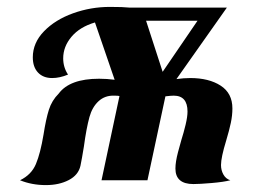

<svg xmlns="http://www.w3.org/2000/svg" viewBox="-20 -522 790 556"><path d="M647 0Q628 5 593 8Q558 11 540 11Q488 11 488 -34Q488 -53 495.5 -81.5Q503 -110 505 -116Q512 -138 517.5 -161Q523 -184 523 -199Q523 -245 483 -245Q475 -245 459 -243L407 0H274L326 -244Q321 -245 311 -245Q284 -246 265.5 -229Q247 -212 239 -183Q230 -150 223 -98Q217 -61 213 -42Q207 -15 179 -0.5Q151 14 113 14Q72 14 38 0Q71 -16 84 -47Q97 -78 106 -132Q113 -177 121.5 -204Q130 -231 150 -251Q182 -294 267 -294Q290 -294 312 -291L255 -457Q211 -444 187 -415.5Q163 -387 163 -353Q163 -327 177 -306Q153 -296 131 -296Q105 -296 90 -312Q75 -328 75 -356Q75 -398 107.5 -431.5Q140 -465 191.5 -483.5Q243 -502 298 -502Q337 -502 355 -500H637L491 -293Q512 -296 531 -296Q585 -296 619 -274Q653 -252 653 -208Q653 -188 648.5 -166.5Q644 -145 635 -115Q620 -66 620 -44Q620 -29 627 -16.5Q634 -4 647 0ZM451 -314 552 -462H403Z"/></svg>

Font: Lobster
Style: Regular
Weight: 400
Designer: Impallari Type
Foundry: Impallari Type
Version: Version 2.100